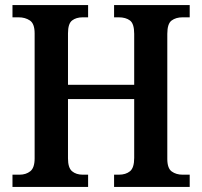

<svg xmlns="http://www.w3.org/2000/svg" viewBox="-20 -734 793 754"><path d="M29 0V-48H57Q82 -48 99 -61.5Q116 -75 116 -112V-603Q116 -641 97.5 -653.5Q79 -666 53 -666H29V-714H326V-666H305Q279 -666 263 -653.5Q247 -641 247 -603V-401H507V-601Q507 -641 490.5 -653.5Q474 -666 446 -666H428V-714H725V-666H697Q671 -666 654 -653.5Q637 -641 637 -601V-110Q637 -73 654.5 -60.5Q672 -48 697 -48H725V0H428V-48H447Q474 -48 490.5 -61.5Q507 -75 507 -114V-345H247V-112Q247 -75 263 -61.5Q279 -48 305 -48H326V0Z"/></svg>

Font: Noto Serif Georgian SemiCondensed SemiBold
Style: Regular
Weight: 600
Width: 4
Designer: Monotype Design Team, Akaki Razmadze
Foundry: Google LLC
Version: Version 2.003; ttfautohint (v1.8.4.7-5d5b)